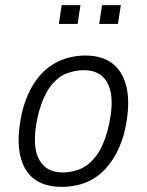

<svg xmlns="http://www.w3.org/2000/svg" viewBox="-20 -719 570 747"><path d="M220 8Q149 8 107.5 -27Q66 -62 55.5 -131Q45 -200 70 -299Q87 -356 112.5 -395Q138 -434 169.5 -457.5Q201 -481 237.5 -492Q274 -503 312 -503Q382 -503 423.5 -467Q465 -431 475.5 -362.5Q486 -294 462 -196Q445 -139 419.5 -100Q394 -61 363 -37Q332 -13 295.5 -2.5Q259 8 220 8ZM224 -48Q259 -48 292 -61.5Q325 -75 353 -111Q381 -147 399 -213Q428 -328 402.5 -387Q377 -446 306 -446Q272 -446 238.5 -433Q205 -420 177.5 -384.5Q150 -349 131 -283Q102 -166 128 -107Q154 -48 224 -48ZM366 -626 377 -699H450L439 -626ZM209 -626 220 -699H293L282 -626Z"/></svg>

Font: Nunito Sans 7pt Condensed Light
Style: Italic
Weight: 300
Width: 3
Italic angle: -9°
Designer: Vernon Adams
Foundry: Vernon Adams
Version: Version 3.101;gftools[0.9.27]